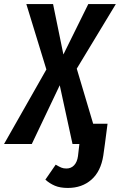

<svg xmlns="http://www.w3.org/2000/svg" viewBox="-60 -711 592 948"><path d="M400 -100H471L458 0L450 57Q438 135 391.5 176Q345 217 275 217Q237 217 211 206Q185 195 164 176L215 102Q232 112 242.5 116.5Q253 121 268 121Q291 121 306 105Q321 89 325 60L332 0H298L235 -290L97 0H-40L169 -368L70 -691H202L253 -442L376 -691H512L319 -372Z"/></svg>

Font: Fira Sans Extra Condensed Medium
Style: Italic
Weight: 500
Width: 3
Italic angle: -8°
Designer: Carrois Corporate & Edenspiekermann AG
Foundry: Carrois Corporate GbR & Edenspiekermann AG
Version: Version 4.203